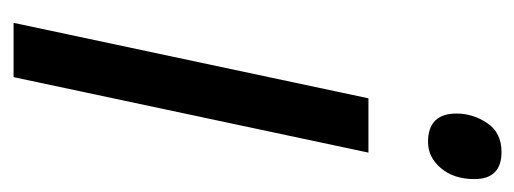

<svg xmlns="http://www.w3.org/2000/svg" viewBox="-264 -514 777 290"><g transform="rotate(90 125.0 -368.5)"><path d="M194 -626Q217 -626 233.5 -645.5Q250 -665 250 -696Q250 -737 209 -737Q180 -737 165.5 -715.5Q151 -694 151 -669Q151 -626 194 -626ZM14 0H96L210 -536H128Z"/></g></svg>

Font: Noto Sans UI SemiCondensed
Style: Italic
Weight: 400
Width: 4
Italic angle: -12°
Designer: Monotype Design Team
Foundry: Monotype Imaging Inc.
Version: Version 1.901